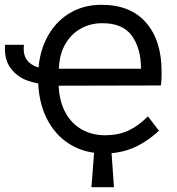

<svg xmlns="http://www.w3.org/2000/svg" viewBox="-21 -625 739 802"><path d="M361 157 373 0H444L455 157ZM643 -79Q591 -31 536 -7.5Q481 16 415 16Q334 16 271.5 -22Q209 -60 173.5 -131.5Q138 -203 138 -301Q138 -392 171.5 -460.5Q205 -529 265 -567Q325 -605 403 -605Q524 -605 589 -530.5Q654 -456 654 -326Q654 -312 653.5 -298Q653 -284 651 -268L224 -267Q227 -201 252.5 -154.5Q278 -108 321 -84Q364 -60 418 -60Q472 -60 514 -79Q556 -98 597 -139ZM568 -338Q568 -423 529.5 -476Q491 -529 405 -528Q356 -528 315.5 -505Q275 -482 251 -439.5Q227 -397 225 -338ZM181 -273Q135 -273 92 -289Q49 -305 22.5 -341.5Q-4 -378 0 -438H79Q73 -387 102.5 -362.5Q132 -338 181 -338Z"/></svg>

Font: Podkova Medium
Style: Regular
Weight: 500
Designer: Ilya Yudin
Foundry: Cyreal (www.cyreal.org)
Version: Version 2.103